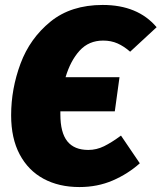

<svg xmlns="http://www.w3.org/2000/svg" viewBox="-20 -736 653 776"><path d="M469 -188 545 -76Q497 -33 435.5 -6.5Q374 20 301 20Q218 20 156 -13.5Q94 -47 59.5 -112Q25 -177 25 -270Q25 -377 63 -479Q101 -581 184 -648.5Q267 -716 395 -716Q537 -716 613 -626L506 -527Q481 -549 455 -560.5Q429 -572 397 -572Q339 -572 302 -531.5Q265 -491 245 -424H463L444 -286H224V-274Q224 -200 252 -165Q280 -130 337 -130Q370 -130 400.5 -145Q431 -160 469 -188Z"/></svg>

Font: FiraGO Heavy
Style: Italic
Weight: 900
Italic angle: -8°
Designer: bBox Type GmbH
Foundry: bBox Type GmbH
Version: Version 1.001